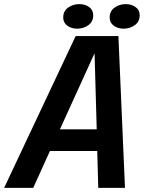

<svg xmlns="http://www.w3.org/2000/svg" viewBox="-45 -914 716 934"><path d="M-25 0 323 -738.5H531L563 0H433L428 -179.5H198L116.5 0ZM246.5 -285H425.5L415 -655ZM330.5 -774.5Q302.5 -774.5 282.5 -789Q262.5 -803.5 262.5 -829Q262.5 -860 286.2 -877Q310 -894 341 -894Q368.5 -894 388.5 -879.8Q408.5 -865.5 408.5 -839.5Q408.5 -808.5 384.8 -791.5Q361 -774.5 330.5 -774.5ZM556 -774.5Q528.5 -774.5 508.5 -789Q488.5 -803.5 488.5 -829Q488.5 -860 512.2 -877Q536 -894 566.5 -894Q594 -894 614.2 -879.8Q634.5 -865.5 634.5 -839.5Q634.5 -808.5 610.5 -791.5Q586.5 -774.5 556 -774.5Z"/></svg>

Font: Epilogue SemiBold
Style: Italic
Weight: 600
Italic angle: -12°
Designer: Tyler Finck
Foundry: Etcetera Type Co
Version: Version 2.111; ttfautohint (v1.8.3)